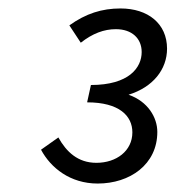

<svg xmlns="http://www.w3.org/2000/svg" viewBox="-20 -816 415 454"><path d="M211 -382C287 -382 352 -427 352 -504C352 -538 330 -576 284 -592C342 -610 375 -652 375 -701C375 -760 330 -796 265 -796C221 -796 183 -784 144 -756L171 -715C199 -737 226 -747 254 -747C292 -747 315 -725 315 -693C315 -656 285 -615 195 -615L186 -574C262 -574 293 -542 293 -503C293 -459 255 -431 208 -431C164 -431 137 -457 118 -491L77 -462C100 -419 146 -382 211 -382Z"/></svg>

Font: Source Sans Pro
Style: Italic
Weight: 400
Italic angle: -11°
Designer: Paul D. Hunt
Foundry: Adobe Systems Incorporated
Version: Version 3.006;hotconv 1.0.111;makeotfexe 2.5.65597